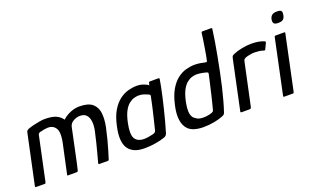

<svg xmlns="http://www.w3.org/2000/svg" viewBox="-77 -1095 2448 1499"><g transform="rotate(-20 1147.0 -345.0)"><path d="M529 -405Q502 -405 474 -389.5Q446 -374 440 -343L430 -295Q417 -233 404.5 -174.5Q392 -116 383 -73Q374 -30 369 -12Q368 -8 365.5 -4Q363 0 356 0H284Q277 0 279 -7L332 -253Q342 -301 339 -335Q336 -369 312 -389Q291 -405 262 -404Q233 -403 207 -395Q200 -395 190 -390.5Q180 -386 178 -374L101 -12Q100 -8 98 -4Q96 0 92 0H21Q18 0 14.5 -1.5Q11 -3 12 -9L101 -427Q102 -433 108 -439Q114 -445 126 -449Q142 -455 167 -461Q192 -467 218 -471.5Q244 -476 261 -476Q324 -476 357 -460.5Q390 -445 408 -418Q427 -436 451 -449Q475 -462 499.5 -469Q524 -476 548 -476Q624 -476 658.5 -446Q693 -416 698.5 -365.5Q704 -315 691 -252Q680 -201 668.5 -156.5Q657 -112 645.5 -74.5Q634 -37 624 -5Q622 0 614 0H544Q539 0 538 -2.5Q537 -5 539 -14Q545 -36 555.5 -75Q566 -114 578 -161.5Q590 -209 600 -256Q605 -279 606 -305.5Q607 -332 600 -354.5Q593 -377 576.5 -391Q560 -405 529 -405Z M920 6Q823 6 785 -51.5Q747 -109 774 -230Q790 -306 818.5 -353.5Q847 -401 882.5 -427.5Q918 -454 955 -464Q992 -474 1026 -474Q1056 -474 1083 -464Q1110 -454 1121 -444L1126 -464Q1127 -468 1130 -469.5Q1133 -471 1137 -471H1205Q1215 -471 1214 -462Q1211 -441 1204 -405.5Q1197 -370 1187 -325.5Q1177 -281 1165 -232Q1153 -183 1140 -134.5Q1127 -86 1114 -44Q1110 -36 1105 -30Q1100 -24 1083 -19Q1056 -9 1010.5 -1.5Q965 6 920 6ZM941 -64Q956 -64 973 -66.5Q990 -69 1004 -72.5Q1018 -76 1023 -77Q1029 -79 1034 -83Q1039 -87 1042 -96Q1048 -120 1055 -149Q1062 -178 1069.5 -208.5Q1077 -239 1083.5 -268Q1090 -297 1095 -321Q1100 -345 1103 -359Q1105 -365 1102.5 -369.5Q1100 -374 1094 -377Q1079 -384 1059 -391Q1039 -398 1014 -398Q997 -398 976 -392Q955 -386 933.5 -369Q912 -352 894 -318.5Q876 -285 864 -229Q844 -136 865 -100Q886 -64 941 -64Z M1256 -230Q1273 -306 1301 -353.5Q1329 -401 1364 -427.5Q1399 -454 1436 -464Q1473 -474 1507 -474Q1530 -474 1552.5 -470.5Q1575 -467 1589 -463Q1599 -461 1603 -461.5Q1607 -462 1609 -471Q1613 -488 1617.5 -512Q1622 -536 1626 -561.5Q1630 -587 1634 -611.5Q1638 -636 1640.5 -655Q1643 -674 1644 -682Q1645 -693 1648 -695.5Q1651 -698 1657 -698H1724Q1729 -698 1732 -696.5Q1735 -695 1734 -690Q1728 -644 1719 -588.5Q1710 -533 1698.5 -473.5Q1687 -414 1675 -353.5Q1663 -293 1649.5 -236.5Q1636 -180 1622.5 -131Q1609 -82 1596 -44Q1593 -36 1587.5 -30Q1582 -24 1563 -18Q1539 -8 1496 0Q1453 8 1407 8Q1367 8 1333.5 -2Q1300 -12 1280 -34Q1254 -62 1247 -111Q1240 -160 1256 -230ZM1346 -229Q1332 -162 1339.5 -127.5Q1347 -93 1371 -81Q1386 -68 1410 -64.5Q1434 -61 1460.5 -64.5Q1487 -68 1507 -76Q1512 -79 1516 -82Q1520 -85 1521 -90Q1527 -114 1535 -144.5Q1543 -175 1550.5 -207.5Q1558 -240 1565 -270.5Q1572 -301 1578 -326.5Q1584 -352 1587 -367Q1589 -376 1586.5 -379.5Q1584 -383 1579 -384Q1560 -390 1537 -394Q1514 -398 1496 -398Q1479 -398 1458 -392Q1437 -386 1415.5 -369Q1394 -352 1376 -318.5Q1358 -285 1346 -229Z M1977 -477Q2043 -477 2083 -459Q2090 -456 2091 -453Q2092 -450 2090 -445L2068 -399Q2066 -393 2062.5 -392Q2059 -391 2054 -393Q2038 -399 2017.5 -401.5Q1997 -404 1981 -404Q1965 -404 1949 -401.5Q1933 -399 1921 -396Q1909 -393 1903 -390Q1897 -387 1891.5 -383Q1886 -379 1883 -365L1808 -14Q1805 -5 1802 -2.5Q1799 0 1793 0H1725Q1722 0 1719.5 -2Q1717 -4 1719 -12L1805 -418Q1808 -433 1813 -438Q1818 -443 1828 -447Q1860 -461 1902 -469Q1944 -477 1977 -477Z M2292 -602Q2288 -580 2276.5 -568.5Q2265 -557 2234 -557Q2206 -557 2198 -568.5Q2190 -580 2194 -602Q2198 -622 2211.5 -633.5Q2225 -645 2253 -645Q2285 -645 2290.5 -633.5Q2296 -622 2292 -602ZM2162 -9Q2160 0 2152 0H2081Q2072 0 2074 -9L2170 -463Q2172 -472 2181 -472H2252Q2255 -472 2257.5 -469.5Q2260 -467 2258 -463Z"/></g></svg>

Font: Glory Thin Medium
Style: Italic
Weight: 500
Italic angle: -12°
Version: Version 1.011